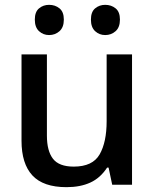

<svg xmlns="http://www.w3.org/2000/svg" viewBox="-20 -764 640 794"><path d="M255 10Q159 10 114 -38.5Q69 -87 69 -182V-539H174V-203Q174 -140 199 -107.5Q224 -75 285 -75Q363 -75 392 -125.5Q421 -176 421 -263V-539H526V0H444L429 -71H423Q395 -28 353.5 -9Q312 10 255 10ZM415 -619Q391 -619 373.5 -635Q356 -651 356 -683Q356 -715 373.5 -729.5Q391 -744 415 -744Q440 -744 458 -729.5Q476 -715 476 -683Q476 -651 458 -635Q440 -619 415 -619ZM183 -619Q159 -619 141.5 -635Q124 -651 124 -683Q124 -715 141.5 -729.5Q159 -744 183 -744Q208 -744 226 -729.5Q244 -715 244 -683Q244 -651 226 -635Q208 -619 183 -619Z"/></svg>

Font: Noto Sans Mono Medium
Style: Regular
Weight: 500
Designer: Monotype Design Team
Foundry: Monotype Imaging Inc.
Version: Version 2.014